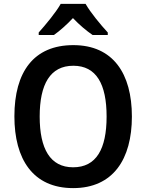

<svg xmlns="http://www.w3.org/2000/svg" viewBox="-20 -957 752 987"><path d="M420 -937H292C268 -894 214 -829 179 -790V-777H257C287 -798 322 -829 355 -864C388 -829 424 -799 456 -777H534V-790C497 -830 445 -893 420 -937ZM658 -358C658 -579 561 -725 357 -725C153 -725 54 -587 54 -359C54 -139 149 10 356 10C561 10 658 -138 658 -358ZM184 -358C184 -524 238 -619 357 -619C475 -619 528 -525 528 -358C528 -191 475 -97 356 -97C238 -97 184 -192 184 -358Z"/></svg>

Font: Noto Sans Arabic SemCond SemBd
Style: Regular
Weight: 600
Width: 4
Designer: Monotype Design Team, Nadine Chahine, Nizar Qandah and Khaled Hosny
Foundry: Monotype Imaging Inc.
Version: Version 2.012